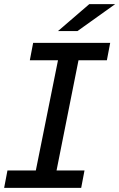

<svg xmlns="http://www.w3.org/2000/svg" viewBox="-31 -907 576 927"><path d="M348 -616 242 -84H377L361 0H-11L5 -84H142L249 -616H113L129 -700H501L485 -616ZM400 -887H525L343 -757H249Z"/></svg>

Font: Montserrat Alternates Medium
Style: Italic
Weight: 500
Italic angle: -11.3°
Designer: Julieta Ulanovsky
Foundry: Julieta Ulanovsky
Version: Version 7.200